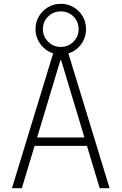

<svg xmlns="http://www.w3.org/2000/svg" viewBox="-20 -991 640 1011"><path d="M43 0 266 -730H334L557 0H505L302 -674H298L95 0ZM145 -223V-267H455V-223ZM300 -704Q263 -704 233 -722Q203 -740 185 -770.5Q167 -801 167 -837Q167 -875 185 -905Q203 -935 233 -953Q263 -971 300 -971Q337 -971 367.5 -953Q398 -935 415.5 -905Q433 -875 433 -838Q433 -801 415.5 -770.5Q398 -740 368 -722Q338 -704 300 -704ZM300 -744Q340 -744 367 -771.5Q394 -799 394 -837Q394 -877 367 -904Q340 -931 300 -931Q261 -931 233.5 -904Q206 -877 206 -837Q206 -799 233.5 -771.5Q261 -744 300 -744Z"/></svg>

Font: M PLUS Code Latin Expanded Light
Style: Regular
Weight: 300
Width: 7
Designer: Coji Morishita
Foundry: UNDERFOREST DESIGN
Version: Version 1.002; ttfautohint (v1.8.3)